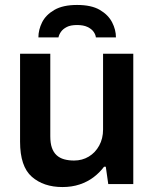

<svg xmlns="http://www.w3.org/2000/svg" viewBox="-20 -743 623 775"><path d="M232 12Q156 12 108.5 -29.5Q61 -71 61 -171V-526H183V-193Q183 -165 189.5 -146.5Q196 -128 208.5 -116.5Q221 -105 239 -100Q257 -95 279 -95Q312 -95 338.5 -111Q365 -127 380.5 -155.5Q396 -184 396 -220V-526H518V0H417L407 -70H400Q382 -46 357.5 -27.5Q333 -9 301.5 1.5Q270 12 232 12ZM291 -723Q349 -723 383 -703Q417 -683 432.5 -653Q448 -623 448 -592H367Q366 -603 358 -614.5Q350 -626 333.5 -634Q317 -642 291 -642Q265 -642 249.5 -634Q234 -626 226 -614.5Q218 -603 216 -592H135Q135 -623 150 -653Q165 -683 199.5 -703Q234 -723 291 -723Z"/></svg>

Font: Archivo SemiBold
Style: Regular
Weight: 600
Designer: Hector Gatti
Foundry: Omnibus-Type
Version: Version 2.001